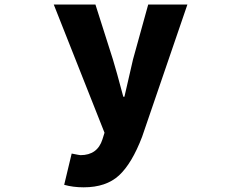

<svg xmlns="http://www.w3.org/2000/svg" viewBox="-20 -589 1040 828"><path d="M340.8 218.8Q294.9 218.8 256.8 208L289.1 73.2Q323.2 80.1 327.1 80.1Q400.4 80.1 421.9 11.7L430.7 -16.6L211.9 -569.3H391.6L466.8 -333Q480.5 -289.1 511.7 -171.9H516.6Q522.5 -199.2 553.7 -333L619.1 -569.3H788.1L592.8 1Q548.8 116.2 493.2 167.5Q437.5 218.8 340.8 218.8Z"/></svg>

Font: GenEi Gothic M Heavy
Style: Regular
Weight: 800
Designer: o_tamon (Modified); [Source Han Sans]
Ryoko NISHIZUKA  (kana & ideographs); Paul D. Hunt (Latin, Greek & Cyrillic); Wenl
Version: Version 1.1a;Original Version 1.004